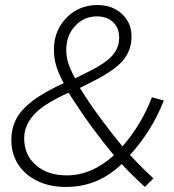

<svg xmlns="http://www.w3.org/2000/svg" viewBox="-20 -731 689 762"><path d="M589 -23 555 11Q533 -9 509.5 -32Q486 -55 463 -80Q369 11 242 11Q178 11 129 -12.5Q80 -36 52.5 -78Q25 -120 25 -175Q25 -220 43.5 -257Q62 -294 107 -329Q152 -364 233 -401Q211 -442 202.5 -471.5Q194 -501 194 -534Q194 -585 217 -625Q240 -665 279 -688Q318 -711 367 -711Q407 -711 437 -695Q467 -679 484.5 -651Q502 -623 502 -586Q502 -531 468 -491Q434 -451 352 -410L297 -382Q337 -318 380 -260Q423 -202 466 -150Q502 -191 532 -240.5Q562 -290 583 -345L630 -332Q605 -268 571 -214.5Q537 -161 496 -116Q519 -91 542.5 -67.5Q566 -44 589 -23ZM243 -533Q243 -506 251 -480.5Q259 -455 278 -420L344 -453Q401 -482 427 -512Q453 -542 453 -582Q453 -620 429 -643Q405 -666 365 -666Q313 -666 278 -628Q243 -590 243 -533ZM76 -182Q76 -116 122.5 -75.5Q169 -35 245 -35Q295 -35 342.5 -55.5Q390 -76 432 -115Q390 -165 346 -225Q302 -285 252 -363Q152 -318 114 -275Q76 -232 76 -182Z"/></svg>

Font: Red Hat Text
Style: Italic
Weight: 300
Italic angle: -12°
Designer: Pentagram, MCKL
Foundry: Pentagram, MCKL
Version: Version 1.023